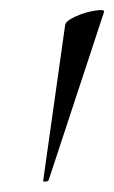

<svg xmlns="http://www.w3.org/2000/svg" viewBox="-20 -660 225 378"><path d="M185 -637 76 -306Q75 -303 70 -302.5Q65 -302 65 -304L108 -609Q108 -618 127.5 -627Q147 -636 166.5 -639Q186 -642 185 -637Z"/></svg>

Font: Cormorant Infant
Style: Italic
Weight: 400
Italic angle: -10°
Designer: Christian Thalmann (Catharsis Fonts)
Foundry: Catharsis Fonts
Version: Version 4.000